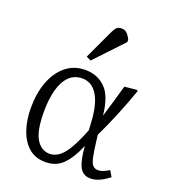

<svg xmlns="http://www.w3.org/2000/svg" viewBox="-145 -899 909 1020"><g transform="rotate(20 309.5 -389.0)"><path d="M228 14Q171 14 133.5 -18.5Q96 -51 77 -106.5Q58 -162 58 -232Q58 -315 82.5 -379.5Q107 -444 153 -481.5Q199 -519 263 -519Q330 -519 375.5 -475Q421 -431 432 -325H433Q448 -373 461 -418.5Q474 -464 486 -506L553 -513L561 -509Q534 -432 502 -354.5Q470 -277 441 -218L445 -184Q452 -128 458.5 -97Q465 -66 476 -53.5Q487 -41 507 -41Q531 -41 567 -64L587 -31Q562 -11 535.5 1.5Q509 14 483 14Q439 14 420.5 -24Q402 -62 397 -137H396Q366 -65 327.5 -25.5Q289 14 228 14ZM235 -35Q278 -35 314 -80Q350 -125 388 -224L386 -261Q381 -366 349 -418.5Q317 -471 263 -471Q217 -471 187.5 -441Q158 -411 144 -358Q130 -305 130 -236Q130 -128 158.5 -81.5Q187 -35 235 -35ZM270 -575 244 -588 319 -749Q329 -771 339 -781.5Q349 -792 367 -792Q386 -792 398 -780.5Q410 -769 420 -748V-734Z"/></g></svg>

Font: Literata 12pt Light
Style: Italic
Weight: 300
Italic angle: -2°
Designer: Latin by Veronika Burian and Jose Scaglione. Greek by Irene Vlachou. Cyrillic by Vera Evstafieva
Foundry: TypeTogether
Version: Version 3.002